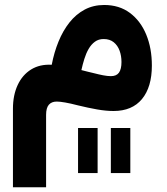

<svg xmlns="http://www.w3.org/2000/svg" viewBox="-20 -449 685 786"><path d="M299.5 75.1V259.6H379.6V75.1ZM433.8 75.1V259.6H513.5V75.1ZM404.3 -289.2Q429.3 -289.2 445.5 -276.1Q461.7 -263 469.5 -241.7Q477.3 -220.4 477.3 -195.1Q477.3 -166.2 467.1 -151.7Q456.9 -137.3 434.1 -137.3Q420.1 -137.3 402.5 -140.7Q384.9 -144.1 363.3 -149.7Q351.1 -152.5 337.9 -155.8Q324.7 -159 313.2 -162.1Q318.3 -185.2 325.3 -207.8Q332.2 -230.3 342.8 -248.7Q353.4 -267.1 368.4 -278.1Q383.4 -289.2 404.3 -289.2ZM406.6 -428.6Q362.1 -428.6 326.4 -409.6Q290.8 -390.5 264.1 -356.7Q237.5 -323 219.5 -278.7Q201.4 -234.5 191.8 -183.9Q143 -186.6 107.4 -164.6Q71.7 -142.5 52.4 -101Q33 -59.4 33 -4.1V317.6H168.7V20.9Q168.7 -7.1 179.9 -20.2Q191.2 -33.2 212.2 -33.2Q225.1 -33.2 246.7 -29.4Q268.3 -25.7 298.6 -17.8Q341.2 -7.4 377.6 -1Q414 5.4 444.8 5.4Q520.9 5.4 561.3 -43.6Q601.7 -92.6 601.7 -180.6Q601.7 -251.6 578.5 -307.7Q555.3 -363.7 511.7 -396.2Q468.1 -428.6 406.6 -428.6Z"/></svg>

Font: Estedad VF
Style: Regular
Weight: 100
Designer: Amin Abedi
Version: Version 7.3